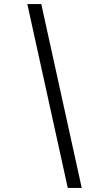

<svg xmlns="http://www.w3.org/2000/svg" viewBox="-20 -720 453 949"><path d="M315 209 115 -700H184L384 209Z"/></svg>

Font: Red Hat Text
Style: Italic
Weight: 400
Italic angle: -12°
Designer: Pentagram, MCKL
Foundry: Pentagram, MCKL
Version: Version 1.023